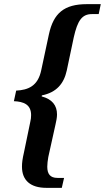

<svg xmlns="http://www.w3.org/2000/svg" viewBox="-20 -780 506 926"><path d="M204 126H278L289 78H257C222 78 208 59 208 24C208 10 210 -5 213 -23L248 -181C251 -195 255 -212 255 -228C255 -272 231 -302 181 -315L182 -320C252 -334 288 -376 302 -440L336 -601C354 -680 375 -712 423 -712H456L466 -760H399C289 -760 238 -716 216 -615L179 -442C163 -364 115 -346 58 -343L47 -292C94 -290 130 -276 130 -225C130 -215 129 -203 126 -192L96 -47C88 -12 86 5 86 24C86 90 127 126 204 126Z"/></svg>

Font: Noto Serif Condensed SemiBold
Style: Italic
Weight: 600
Width: 3
Italic angle: -12°
Designer: Monotype Design Team
Foundry: Monotype Imaging Inc.
Version: Version 2.014